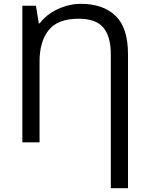

<svg xmlns="http://www.w3.org/2000/svg" viewBox="-20 -745 781 1005"><path d="M403 -725Q519 -725 584.5 -662.5Q650 -600 650 -461V240H560V-461Q560 -554 521 -600.5Q482 -647 392 -647Q282 -647 234.5 -587Q187 -527 187 -423V0H97V-715H168L183 -623H188Q211 -654 246 -677Q281 -700 322 -712.5Q363 -725 403 -725Z"/></svg>

Font: Noto Sans Historical
Style: Regular
Weight: 400
Designer: Monotype Design Team
Foundry: Monotype Imaging Inc.
Version: Version 2.013; ttfautohint (v1.8.4.7-5d5b)